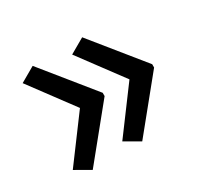

<svg xmlns="http://www.w3.org/2000/svg" viewBox="-97 -592 685 655"><g transform="rotate(-30 245.5 -264.0)"><path d="M453 -257 292 -59 233 -93 360 -264 233 -435 292 -469 453 -270ZM258 -257 97 -59 38 -93 165 -264 38 -435 97 -469 258 -270Z"/></g></svg>

Font: Noto Sans Telugu SemiCondensed
Style: Regular
Weight: 400
Width: 4
Designer: Jelle Bosma - Monotype Design Team
Foundry: Monotype Imaging Inc.
Version: Version 2.005; ttfautohint (v1.8.4.7-5d5b)